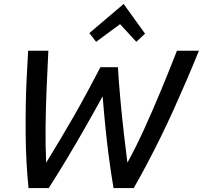

<svg xmlns="http://www.w3.org/2000/svg" viewBox="-20 -949 1024 969"><path d="M124 0Q117 -68 113.5 -136.5Q110 -205 109.5 -274.5Q109 -344 110 -414Q111 -484 114.5 -553.5Q118 -623 122 -693H224Q219 -596 215 -497.5Q211 -399 210 -305Q209 -211 213 -128Q249 -187 283.5 -244.5Q318 -302 351.5 -360.5Q385 -419 418.5 -481Q452 -543 487 -610H575Q580 -529 588 -441.5Q596 -354 605.5 -272.5Q615 -191 623 -128Q664 -202 706.5 -295Q749 -388 791.5 -490.5Q834 -593 873 -693H984Q952 -614 920 -540Q888 -466 856 -395Q824 -324 791 -257Q758 -190 724 -125.5Q690 -61 655 0H553Q541 -71 531 -144.5Q521 -218 513 -297Q505 -376 498 -463Q453 -381 408.5 -303Q364 -225 319 -150Q274 -75 226 0ZM465 -738 431 -782 604 -929 712 -779 668 -738 586 -827Z"/></svg>

Font: Ubuntu Sans Medium
Style: Italic
Weight: 500
Italic angle: -13.5°
Designer: Dalton Maag Ltd
Foundry: Dalton Maag Ltd
Version: Version 1.006